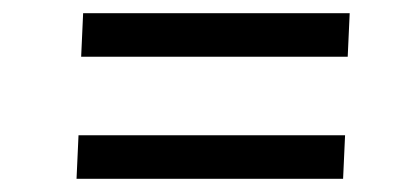

<svg xmlns="http://www.w3.org/2000/svg" viewBox="-20 -449 622 291"><path d="M103 -363 106 -429H510L507 -363ZM96 -178 99 -244H503L500 -178Z"/></svg>

Font: Literata 36pt SemiBold
Style: Italic
Weight: 600
Italic angle: -2°
Designer: Latin by Veronika Burian and Jose Scaglione. Greek by Irene Vlachou. Cyrillic by Vera Evstafieva
Foundry: TypeTogether
Version: Version 3.002